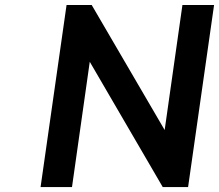

<svg xmlns="http://www.w3.org/2000/svg" viewBox="-20 -756 885 776"><path d="M271 0 342.8 -506.3 637.7 0H740.2L845.2 -735.8H717.3L645.5 -230.5L350.6 -735.8H249L144 0Z"/></svg>

Font: Winston SemiBold
Style: Italic
Weight: 600
Italic angle: -8.13011°
Designer: Vernon Adams, Kim Jin-seong, David Berlow, Cristiano Sobral
Foundry: The Winston Project Authors
Version: Version 3.004